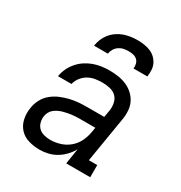

<svg xmlns="http://www.w3.org/2000/svg" viewBox="-177 -877 953 1011"><g transform="rotate(30 300.0 -371.0)"><path d="M208 8Q173 8 140.5 -1.5Q108 -11 86.5 -34.5Q65 -58 58 -91.5Q51 -125 57 -159Q61 -186 74 -211Q87 -236 109 -254.5Q131 -273 157 -284Q183 -295 209.5 -301.5Q236 -308 262.5 -310Q289 -312 316 -312H417L425 -358Q428 -380 423 -402.5Q418 -425 402.5 -439.5Q387 -454 364.5 -459Q342 -464 319 -464Q298 -464 276 -460.5Q254 -457 234.5 -446Q215 -435 200.5 -416.5Q186 -398 181 -376H99Q103 -401 113.5 -423.5Q124 -446 140.5 -465.5Q157 -485 178.5 -499.5Q200 -514 223.5 -522.5Q247 -531 271 -534.5Q295 -538 319 -538Q347 -538 373.5 -534Q400 -530 424 -519.5Q448 -509 467 -491.5Q486 -474 497 -451Q508 -428 509.5 -400.5Q511 -373 506 -346L461 -74H512V0H366L381 -94Q368 -71 349 -51Q330 -31 307 -17.5Q284 -4 258.5 2Q233 8 208 8ZM230 -65Q259 -65 289 -74Q319 -83 343.5 -103.5Q368 -124 381.5 -152Q395 -180 400 -210L405 -239H316Q303 -239 290.5 -238.5Q278 -238 265 -236.5Q252 -235 239.5 -232.5Q227 -230 214 -226.5Q201 -223 188.5 -217Q176 -211 165.5 -202.5Q155 -194 148.5 -182Q142 -170 140 -157Q137 -138 142 -119Q147 -100 160 -87.5Q173 -75 192 -70Q211 -65 230 -65ZM183 -610Q186 -631 194 -650.5Q202 -670 215.5 -687Q229 -704 247.5 -717Q266 -730 286 -737Q306 -744 326.5 -747Q347 -750 368 -750Q388 -750 408 -747Q428 -744 445.5 -737Q463 -730 477 -717Q491 -704 499.5 -687Q508 -670 509 -650Q510 -630 507 -610H423Q425 -624 421.5 -638Q418 -652 408 -661Q398 -670 384 -673Q370 -676 356 -676Q341 -676 326 -673Q311 -670 298 -661Q285 -652 277 -638.5Q269 -625 267 -610Z"/></g></svg>

Font: Iosevka Curly Slab ExObl
Style: Regular
Weight: 400
Width: 7
Italic angle: -9°
Monospace: yes
Designer: Belleve Invis
Foundry: Belleve Invis
Version: Version 11.1.0; ttfautohint (v1.8.3)